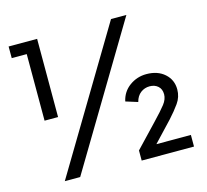

<svg xmlns="http://www.w3.org/2000/svg" viewBox="-106 -867 1065 989"><g transform="rotate(-15 426.0 -372.5)"><path d="M101 -328H173V-745H21V-683H101ZM121 0H203L649 -745H567ZM531 0H810V-62H626L725 -167Q757 -202 780 -234.5Q803 -267 803 -307Q803 -358 766 -391Q729 -424 669 -424Q619 -424 579 -395Q539 -366 528 -316L592 -296Q600 -327 621 -343Q642 -359 669 -359Q696 -359 713.5 -343.5Q731 -328 731 -300Q731 -274 711 -248Q691 -222 645 -174L531 -54Z"/></g></svg>

Font: Plus Jakarta Sans
Style: Regular
Weight: 400
Designer: Gumpita Rahayu
Foundry: Tokotype
Version: Version 2.004; ttfautohint (v1.8.3)